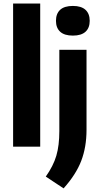

<svg xmlns="http://www.w3.org/2000/svg" viewBox="-20 -828 562 1084"><path d="M54 0V-808H207V0ZM238.5 169Q281 109 298 51.2Q315 -6.5 315 -88V-547H468.5V-95Q468.5 2 438.8 79.8Q409 157.5 339 235.5ZM296 -710.5Q296 -751 319.8 -772.8Q343.5 -794.5 391.5 -794.5Q439 -794.5 462.8 -772.5Q486.5 -750.5 486.5 -710.5Q486.5 -670.5 462.8 -648.8Q439 -627 391.5 -627Q343.5 -627 319.8 -648.8Q296 -670.5 296 -710.5Z"/></svg>

Font: Encode Sans Semi Condensed
Style: Bold
Weight: 700
Width: 4
Designer: Multiple Designers
Foundry: Impallari Type
Version: Version 2.000